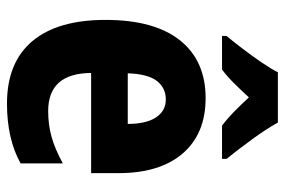

<svg xmlns="http://www.w3.org/2000/svg" viewBox="-153 -653 816 550"><g transform="rotate(90 255.0 -378.0)"><path d="M261 -559Q363 -559 419.5 -493.5Q476 -428 476 -309V-231H189Q190 -108 298 -108Q338 -108 373 -118Q408 -128 448 -150V-29Q378 10 277 10Q159 10 98 -62.5Q37 -135 37 -272Q37 -412 95.5 -485.5Q154 -559 261 -559ZM265 -445Q232 -445 212 -419.5Q192 -394 190 -336H335Q335 -388 316.5 -416.5Q298 -445 265 -445ZM331 -766Q350 -732 378.5 -693Q407 -654 435 -619V-606H340Q321 -620 301 -639.5Q281 -659 259 -683Q236 -658 216.5 -638.5Q197 -619 179 -606H83V-619Q99 -638 119.5 -665Q140 -692 158.5 -719Q177 -746 187 -766Z"/></g></svg>

Font: Noto Sans Lao Condensed ExtraBold
Style: Regular
Weight: 800
Width: 3
Designer: Monotype Design Team
Foundry: Monotype Imaging Inc.
Version: Version 2.003; ttfautohint (v1.8.4.7-5d5b)